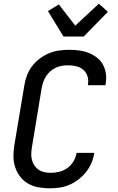

<svg xmlns="http://www.w3.org/2000/svg" viewBox="-20 -1013 640 1041"><path d="M249 8Q218 8 188 2.5Q158 -3 132.5 -17.5Q107 -32 89.5 -55Q72 -78 62.5 -106Q53 -134 53 -165Q53 -196 58 -227L112 -550Q116 -577 126 -603.5Q136 -630 153.5 -653.5Q171 -677 195 -695Q219 -713 245 -724Q271 -735 299 -739Q327 -743 355 -743Q382 -743 409 -739.5Q436 -736 460 -726.5Q484 -717 504.5 -701.5Q525 -686 537.5 -663.5Q550 -641 554 -614.5Q558 -588 553 -560L552 -551H456L457 -556Q461 -579 454 -600.5Q447 -622 430.5 -635.5Q414 -649 392 -654Q370 -659 348 -659Q331 -659 314.5 -656Q298 -653 282 -645.5Q266 -638 252.5 -626Q239 -614 229.5 -599.5Q220 -585 214.5 -568.5Q209 -552 206 -536L153 -214Q150 -196 149.5 -178.5Q149 -161 153.5 -144.5Q158 -128 167.5 -114.5Q177 -101 190.5 -92Q204 -83 221 -79.5Q238 -76 256 -76Q279 -76 302.5 -82Q326 -88 346 -102.5Q366 -117 378.5 -138.5Q391 -160 395 -183V-184H491V-183Q487 -156 476 -130Q465 -104 447 -81Q429 -58 405.5 -40Q382 -22 356.5 -11Q331 0 303.5 4Q276 8 249 8ZM324 -815 240 -953 299 -989 388 -874 516 -993 565 -949 434 -815Z"/></svg>

Font: Iosevka Md Ex Obl
Style: Regular
Weight: 500
Width: 7
Italic angle: -9°
Monospace: yes
Designer: Belleve Invis
Foundry: Belleve Invis
Version: Version 32.5.0; ttfautohint (v1.8.4)